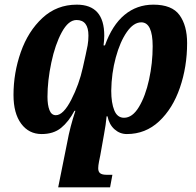

<svg xmlns="http://www.w3.org/2000/svg" viewBox="-20 -566 841 825"><path d="M784 -381Q784 -279 753 -189Q722 -99 663.5 -44.5Q605 10 525 10Q495 10 472 -10.5Q449 -31 442 -66H438Q435 -31 427 11L411 101Q409 110 405.5 128Q402 146 402 157Q402 172 410.5 178.5Q419 185 437 185H463L453 239H230L269 45Q281 -21 304 -90H300Q275 -43 242.5 -16.5Q210 10 159 10Q104 10 71 -34.5Q38 -79 38 -158Q38 -253 69.5 -342.5Q101 -432 162.5 -489Q224 -546 310 -546Q428 -546 428 -413Q428 -394 425 -371H431Q462 -458 515 -502Q568 -546 639 -546Q719 -546 751.5 -501Q784 -456 784 -381ZM184 -150Q184 -115 192.5 -93Q201 -71 220 -71Q252 -71 286 -137Q320 -203 336 -276L348 -330Q353 -351 356.5 -371Q360 -391 360 -413Q360 -480 309 -480Q274 -480 245.5 -427.5Q217 -375 200.5 -297Q184 -219 184 -150ZM458 -176Q458 -124 471 -92Q484 -60 513 -60Q549 -60 577 -106.5Q605 -153 620.5 -224Q636 -295 636 -367Q636 -470 587 -470Q554 -470 525 -428.5Q496 -387 477.5 -319Q459 -251 458 -176Z"/></svg>

Font: Noto Serif CondExtraBold
Style: Italic
Weight: 800
Width: 3
Italic angle: -12°
Designer: Monotype Design Team
Foundry: Monotype Imaging Inc.
Version: Version 1.001